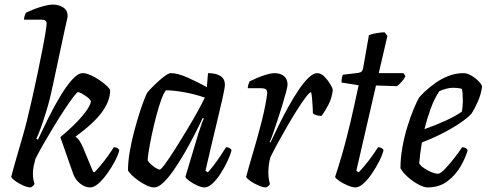

<svg xmlns="http://www.w3.org/2000/svg" viewBox="-20 -820 2129 840"><path d="M114 0Q101 0 81.5 -8.5Q62 -17 47 -28Q32 -39 29 -46Q31 -55 38.5 -82Q46 -109 56.5 -145Q67 -181 78 -219Q89 -257 97 -289Q109 -338 121.5 -393Q134 -448 145 -501.5Q156 -555 165 -600.5Q174 -646 179 -677Q184 -708 184 -718Q184 -734 162 -734H85Q85 -742 88 -751Q91 -760 93 -764Q107 -771 128.5 -779.5Q150 -788 173 -794Q196 -800 211 -800Q237 -800 256.5 -787.5Q276 -775 276 -749Q276 -746 272.5 -731.5Q269 -717 263 -689L211 -446Q199 -387 184 -338Q169 -289 157 -256.5Q145 -224 139 -213L146 -209Q166 -252 191 -302.5Q216 -353 243 -398Q270 -443 295.5 -471.5Q321 -500 342 -500Q357 -500 377 -491Q397 -482 416 -469Q435 -456 448 -443.5Q461 -431 462 -425Q462 -379 426.5 -330Q391 -281 310 -222Q322 -214 330 -200.5Q338 -187 344 -173L387 -69L393 -66Q403 -76 419.5 -95.5Q436 -115 452 -137.5Q468 -160 478 -176Q487 -176 493.5 -172Q500 -168 502 -163Q497 -142 482.5 -114.5Q468 -87 449 -60.5Q430 -34 410.5 -17Q391 0 375 0Q352 0 330.5 -17Q309 -34 300 -60L244 -220Q271 -242 300.5 -270.5Q330 -299 352 -327.5Q374 -356 378 -376Q374 -386 362 -395Q350 -404 338.5 -410.5Q327 -417 321 -417Q317 -417 301 -396Q285 -375 262.5 -341Q240 -307 216 -267.5Q192 -228 170.5 -190.5Q149 -153 135 -125Q131 -111 127.5 -94.5Q124 -78 124 -60Q124 -36 131 -15Q130 -12 125.5 -7.5Q121 -3 114 0Z M655 0Q640 0 621 -9Q602 -18 584 -31Q566 -44 554 -56.5Q542 -69 540 -75Q540 -112 547.5 -156Q555 -200 566.5 -243.5Q578 -287 590 -324.5Q602 -362 611.5 -386Q621 -410 624 -414Q629 -421 642.5 -435Q656 -449 672.5 -464Q689 -479 704 -489.5Q719 -500 728 -500Q757 -500 800 -481Q843 -462 885 -439L890 -500Q925 -500 944.5 -487.5Q964 -475 964 -449Q964 -437 953 -387.5Q942 -338 922.5 -258Q903 -178 879 -73L889 -66Q899 -76 914 -95.5Q929 -115 944 -137.5Q959 -160 969 -176Q978 -176 984.5 -172Q991 -168 993 -163Q988 -142 975 -114.5Q962 -87 945 -60.5Q928 -34 909.5 -17Q891 0 875 0Q862 0 843 -8.5Q824 -17 809 -28Q794 -39 791 -46L847 -233Q855 -257 861.5 -276Q868 -295 872 -301L867 -304Q851 -270 830 -229Q809 -188 785.5 -147.5Q762 -107 738.5 -73.5Q715 -40 693.5 -20Q672 0 655 0ZM679 -78Q684 -78 702.5 -103Q721 -128 746 -167.5Q771 -207 797.5 -251Q824 -295 845 -333Q866 -371 876 -393Q830 -409 783 -417Q736 -425 706 -425Q696 -413 685 -382.5Q674 -352 663.5 -312Q653 -272 644.5 -232Q636 -192 631 -161Q626 -130 626 -118Q635 -104 653 -91Q671 -78 679 -78Z M1144 0Q1131 0 1111 -8.5Q1091 -17 1075.5 -28Q1060 -39 1057 -46Q1060 -59 1069 -90.5Q1078 -122 1091 -166Q1104 -210 1117 -259Q1126 -292 1133.5 -325.5Q1141 -359 1145 -383.5Q1149 -408 1149 -414Q1149 -425 1143 -429.5Q1137 -434 1120 -434H1064Q1064 -442 1067 -451Q1070 -460 1072 -464Q1086 -471 1106 -479.5Q1126 -488 1146.5 -494Q1167 -500 1180 -500Q1206 -500 1222 -487.5Q1238 -475 1238 -449Q1238 -442 1231.5 -417Q1225 -392 1215 -359.5Q1205 -327 1194 -293.5Q1183 -260 1174 -234.5Q1165 -209 1160 -199L1163 -196Q1179 -230 1199 -271Q1219 -312 1241.5 -352.5Q1264 -393 1286.5 -426.5Q1309 -460 1330 -480Q1351 -500 1368 -500Q1384 -500 1399 -485Q1414 -470 1424.5 -452.5Q1435 -435 1436 -426Q1432 -391 1417 -362Q1402 -333 1387 -313Q1372 -313 1362.5 -316.5Q1353 -320 1349 -324Q1349 -332 1348 -349.5Q1347 -367 1345.5 -386.5Q1344 -406 1341 -417Q1334 -416 1318 -395Q1302 -374 1281 -341Q1260 -308 1238 -270Q1216 -232 1196 -195.5Q1176 -159 1163 -132Q1159 -118 1156.5 -101.5Q1154 -85 1154 -66Q1154 -39 1161 -15Q1160 -12 1155.5 -7.5Q1151 -3 1144 0Z M1535 0Q1522 0 1501.5 -8.5Q1481 -17 1465 -28Q1449 -39 1446 -46Q1475 -134 1495.5 -214Q1516 -294 1529 -355Q1542 -416 1549 -447L1474 -459Q1474 -470 1476 -479.5Q1478 -489 1480 -493L1547 -501Q1558 -503 1562.5 -507.5Q1567 -512 1569 -524L1594 -666Q1605 -671 1624.5 -674.5Q1644 -678 1662 -679L1675 -663L1637 -500H1745L1754 -487Q1748 -474 1736.5 -461.5Q1725 -449 1717 -443L1625 -446L1539 -73L1549 -66Q1559 -76 1575.5 -95.5Q1592 -115 1608 -137.5Q1624 -160 1634 -176Q1643 -176 1649.5 -172Q1656 -168 1658 -163Q1653 -142 1639 -114.5Q1625 -87 1607 -60.5Q1589 -34 1570 -17Q1551 0 1535 0Z M1850 0Q1836 0 1812.5 -12Q1789 -24 1766.5 -43.5Q1744 -63 1732 -84Q1732 -128 1740.5 -175.5Q1749 -223 1762.5 -266.5Q1776 -310 1790 -343.5Q1804 -377 1814 -394Q1823 -405 1842 -422.5Q1861 -440 1886.5 -458Q1912 -476 1943 -488Q1974 -500 2008 -500Q2024 -500 2042.5 -489Q2061 -478 2074.5 -464Q2088 -450 2089 -441Q2085 -408 2070.5 -375.5Q2056 -343 2043 -323Q2026 -304 1991 -280.5Q1956 -257 1912.5 -235Q1869 -213 1826 -197Q1821 -168 1818 -143.5Q1815 -119 1814 -105Q1820 -95 1835 -84.5Q1850 -74 1867 -67Q1884 -60 1896 -60Q1906 -60 1922 -76Q1938 -92 1955.5 -113.5Q1973 -135 1986 -153Q1999 -171 2002 -176Q2011 -176 2017.5 -172Q2024 -168 2026 -163Q2017 -130 1995 -92Q1973 -54 1937.5 -27Q1902 0 1850 0ZM1837 -255Q1886 -272 1930.5 -292.5Q1975 -313 2001 -332Q2002 -340 2003.5 -353Q2005 -366 2005 -375Q2005 -410 2001 -431Q1991 -434 1982 -435Q1973 -436 1963 -436Q1935 -436 1902 -421Q1880 -388 1864 -344Q1848 -300 1837 -255Z"/></svg>

Font: Texturina 72pt 72pt Medium
Style: Italic
Weight: 500
Italic angle: -11°
Designer: Guillermo Torres Carreño
Foundry: Omnibus-Type
Version: Version 1.002; ttfautohint (v1.8.3)